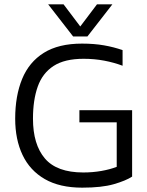

<svg xmlns="http://www.w3.org/2000/svg" viewBox="-20 -855 679 885"><path d="M317 -687 202 -835H273L350 -733L427 -835H498L383 -687ZM359 10Q255 10 186.5 -29.5Q118 -69 84 -140.5Q50 -212 50 -308Q50 -413 82 -491Q114 -569 182 -611.5Q250 -654 358 -654Q414 -654 459.5 -646Q505 -638 545 -624V-552Q505 -567 460 -575.5Q415 -584 365 -584Q278 -584 227 -551Q176 -518 154 -456Q132 -394 132 -308Q132 -189 187 -124.5Q242 -60 364 -60Q407 -60 447 -67Q487 -74 518 -86V-291H346V-347H589V-41Q560 -22 504.5 -6Q449 10 359 10Z"/></svg>

Font: Kanit Light
Style: Regular
Weight: 300
Designer: Katatrad Team
Foundry: CadsonDemak
Version: Version 2.000; ttfautohint (v1.8.3)